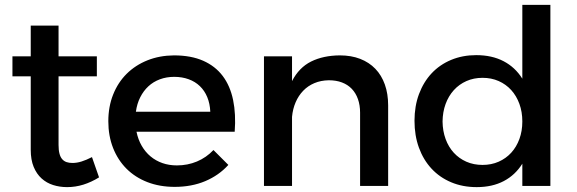

<svg xmlns="http://www.w3.org/2000/svg" viewBox="-20 -762 2366 787"><path d="M220 -531H377V-449H220V-168Q220 -146.5 223.8 -132.2Q227.5 -118 235 -109.5Q242.5 -101 253 -97.5Q263.5 -94 277 -94Q295 -94 314.2 -100Q333.5 -106 357 -118L386 -35Q354.5 -15.5 321.8 -5.2Q289 5 255 5Q225 5 198 -3.5Q171 -12 150.5 -30.5Q130 -49 118 -78Q106 -107 106 -148V-449H31V-531H106V-657H220Z M539.5 -222Q546 -190 560.8 -164.5Q575.5 -139 597 -121Q618.5 -103 645.8 -93.5Q673 -84 705 -84Q749 -84 787.2 -100Q825.5 -116 855 -147L916 -86Q877 -43 821.2 -19.5Q765.5 4 696 4Q634.5 4 584.2 -15.5Q534 -35 498.5 -70.5Q463 -106 443.5 -155.5Q424 -205 424 -265Q424 -325 443.8 -374.5Q463.5 -424 499.2 -459.5Q535 -495 584.5 -514.8Q634 -534.5 693 -535Q763 -535 812.8 -513Q862.5 -491 893 -450.5Q923.5 -410 935.5 -352Q947.5 -294 942 -222ZM694 -447Q662.5 -447 635.5 -437Q608.5 -427 588.2 -408.2Q568 -389.5 554.8 -363.2Q541.5 -337 537 -304H842Q840.5 -337.5 829.5 -364Q818.5 -390.5 799.2 -409Q780 -427.5 753.2 -437.2Q726.5 -447 694 -447Z M1456 -300Q1456 -331 1447.2 -355.8Q1438.5 -380.5 1422 -397.8Q1405.5 -415 1381.8 -424Q1358 -433 1328 -433Q1295 -432.5 1268.5 -421.2Q1242 -410 1222.8 -390Q1203.5 -370 1191.8 -342.8Q1180 -315.5 1177 -283V0H1062V-531H1177V-429.5Q1205.5 -485 1255.2 -509.8Q1305 -534.5 1373 -535Q1419.5 -535 1456.2 -520.8Q1493 -506.5 1518.5 -480Q1544 -453.5 1557.5 -415.5Q1571 -377.5 1571 -330V0H1456Z M2121 -91Q2092 -44.5 2045 -19.8Q1998 5 1934 5Q1876.5 5 1829.5 -14.8Q1782.5 -34.5 1749 -70.5Q1715.5 -106.5 1697.2 -156.5Q1679 -206.5 1679 -267Q1679 -327 1697.5 -376.5Q1716 -426 1749.2 -461.5Q1782.5 -497 1829.2 -516.5Q1876 -536 1932 -536Q1996.5 -536 2044 -511.2Q2091.5 -486.5 2121 -439.5V-742H2236V0H2121ZM1958 -443Q1922 -443 1892 -429.8Q1862 -416.5 1840.2 -392.5Q1818.5 -368.5 1806.5 -335.8Q1794.5 -303 1794 -264Q1794.5 -225 1806.5 -192.2Q1818.5 -159.5 1840 -136Q1861.5 -112.5 1891.5 -99.2Q1921.5 -86 1958 -86Q1994 -86 2024 -99.2Q2054 -112.5 2075.5 -136Q2097 -159.5 2109 -192.2Q2121 -225 2121 -264Q2121 -303.5 2109 -336.2Q2097 -369 2075.5 -392.8Q2054 -416.5 2024 -429.8Q1994 -443 1958 -443Z"/></svg>

Font: Argentum Sans
Style: Regular
Weight: 400
Designer: Julieta Ulanovsky, Owen Earl, Chris M. Simpson, Rasmus Andersson, Cristiano Sobral
Foundry: The Argentum Sans Project Authors
Version: Version 3.135; ttfautohint (v1.8.4.7-5d5b-dirty)